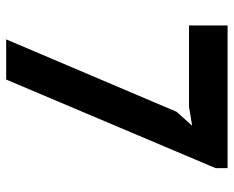

<svg xmlns="http://www.w3.org/2000/svg" viewBox="-86 -654 740 607"><g transform="rotate(90 283.5 -350.0)"><path d="M104 0 333 -539 377 -588 317 -578H60V-700H511V-662L231 0Z"/></g></svg>

Font: PT Sans
Style: Bold
Weight: 700
Version: Version 2.003W OFL; ttfautohint (v1.6)